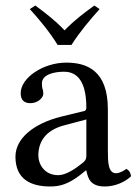

<svg xmlns="http://www.w3.org/2000/svg" viewBox="-20 -666 497 696"><path d="M189 -503H239C268 -549 306 -594 341 -633L322 -646C285 -619 251 -594 214 -556C180 -592 147 -617 108 -646L88 -633C123 -595 160 -550 189 -503ZM293 -233V-101C293 -88 287 -81 279 -75C253 -54 219 -31 191 -31C141 -31 119 -71 119 -102C119 -147 140 -193 214 -212ZM293 -48C299 -17 309.6 10 360 10C398.3 10 434.3 -7 455 -27C453.3 -39.3 449.3 -47.7 438 -54C430.5 -47.8 413.7 -38 401 -38C372 -38 371 -77 371 -123V-270C371 -412 293 -439 220 -439C138 -439 55 -385 55 -328C55 -304 67 -292 90 -292C119 -292 137 -313 137 -326C137 -333 136 -340 134 -344C133 -347 132 -353 132 -364C132 -395 174 -406 212 -406C246 -406 293 -389 293 -276C293 -269 290 -265 287 -264L201 -243C105 -219 36 -166 36 -98C36 -16 92 10 162 10C196.8 10 227 2 271 -32L291 -48Z"/></svg>

Font: Libertinus Serif
Style: Regular
Weight: 400
Designer: Philipp H. Poll
Foundry: Khaled Hosny
Version: Version 6.2